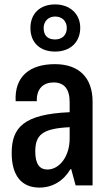

<svg xmlns="http://www.w3.org/2000/svg" viewBox="-20 -841 498 871"><path d="M230 -607C298 -607 344 -649 344 -715C344 -778 297 -821 230 -821C162 -821 118 -780 118 -714C118 -647 162 -607 230 -607ZM230 -662C195 -662 178 -681 178 -714C178 -745 200 -766 230 -766C262 -766 283 -745 283 -714C283 -681 261 -662 230 -662ZM159 10C218 10 268 -20 300 -74H303L323 0H400V-380C400 -488 339 -550 229 -550C116 -550 45 -495 51 -382H147C145 -440 178 -467 223 -467C272 -467 296 -436 296 -378V-332C88 -323 33 -263 33 -147C33 -44 78 10 159 10ZM195 -72C160 -72 140 -97 140 -153C140 -227 169 -258 296 -264V-212C296 -132 250 -72 195 -72Z"/></svg>

Font: Kathrein 67 Medium Condensed
Style: Regular
Weight: 500
Width: 3
Designer: Lazydogs Typefoundry, based on Open Sans by Ascender Corporation
Foundry: Lazydogs Typefoundry
Version: Version 1.003;PS 001.003;hotconv 1.0.88;makeotf.lib2.5.64775